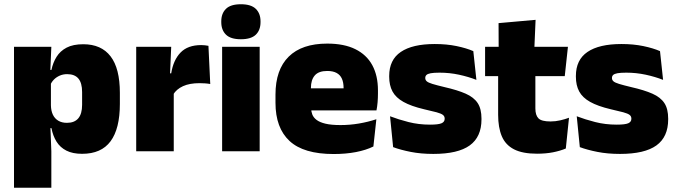

<svg xmlns="http://www.w3.org/2000/svg" viewBox="-20 -713 3189 905"><path d="M367 12Q322.5 12 293 -3Q263.5 -18 246.5 -45.2Q229.5 -72.5 222.5 -109H180L220 -216.5Q220.5 -191 229.2 -172.5Q238 -154 254.8 -144Q271.5 -134 295.5 -134Q331 -134 349 -155.2Q367 -176.5 367 -219V-279Q367 -322 349.5 -342.8Q332 -363.5 296.5 -363.5Q277.5 -363.5 261.5 -356.5Q245.5 -349.5 234 -337.8Q222.5 -326 217 -311.5L176.5 -383.5H222.5Q229.5 -417.5 246.5 -445Q263.5 -472.5 294 -488.5Q324.5 -504.5 372.5 -504.5Q457.5 -504.5 501.2 -447.5Q545 -390.5 545 -275.5V-223Q545 -106.5 501.2 -47.2Q457.5 12 367 12ZM46 172V-492.5H222L216 -352L220 -340V-158L217 -128.5L222 0V172Z M796.5 -267.5 745.5 -367.5H787Q797 -430 831 -465.2Q865 -500.5 928.5 -500.5Q938 -500.5 946.2 -499.5Q954.5 -498.5 962.5 -497L971 -317Q961 -319 947.2 -320Q933.5 -321 920.5 -321Q873.5 -321 842.5 -306.8Q811.5 -292.5 796.5 -267.5ZM622 0V-492.5H787L780 -329.5H799V0Z M1027 0V-492.5H1204V0ZM1115.5 -528Q1067 -528 1045 -549.8Q1023 -571.5 1023 -608.5V-612.5Q1023 -649.5 1045 -671.2Q1067 -693 1115.5 -693Q1163.5 -693 1185.8 -671.2Q1208 -649.5 1208 -612.5V-608.5Q1208 -571 1185.8 -549.5Q1163.5 -528 1115.5 -528Z M1552.5 13Q1411 13 1344.8 -48.5Q1278.5 -110 1278.5 -228.5V-267Q1278.5 -384.5 1340.8 -446Q1403 -507.5 1522.5 -507.5Q1602 -507.5 1655 -481.2Q1708 -455 1734.8 -405.8Q1761.5 -356.5 1761.5 -287V-271.5Q1761.5 -251.5 1759.8 -230.8Q1758 -210 1754.5 -192.5H1596Q1598 -223 1598.8 -250Q1599.5 -277 1599.5 -298.5Q1599.5 -324.5 1591.5 -342.2Q1583.5 -360 1566.5 -369.2Q1549.5 -378.5 1522.5 -378.5Q1482 -378.5 1463.8 -357.5Q1445.5 -336.5 1445.5 -298V-253.5L1446.5 -234.5V-203.5Q1446.5 -188 1452 -173.5Q1457.5 -159 1472.2 -147.8Q1487 -136.5 1514.2 -130Q1541.5 -123.5 1585 -123.5Q1629.5 -123.5 1672 -130.8Q1714.5 -138 1754 -151L1740 -22.5Q1705.5 -5.5 1657.8 3.8Q1610 13 1552.5 13ZM1372 -192.5V-296.5H1719V-192.5Z M2022.5 12.5Q1964 12.5 1916 3Q1868 -6.5 1833 -19.5L1818.5 -165Q1857.5 -150 1905.2 -137.8Q1953 -125.5 2007 -125.5Q2046.5 -125.5 2061.2 -132Q2076 -138.5 2076 -153V-154Q2076 -165 2067.5 -171.5Q2059 -178 2037.8 -183.8Q2016.5 -189.5 1979 -198Q1917.5 -212.5 1881.5 -232.8Q1845.5 -253 1830 -282Q1814.5 -311 1814.5 -351V-355Q1814.5 -431 1869.2 -468.2Q1924 -505.5 2029 -505.5Q2085.5 -505.5 2132.2 -495.8Q2179 -486 2211 -472L2225.5 -336.5Q2189 -351 2144 -360.8Q2099 -370.5 2052 -370.5Q2025 -370.5 2010.2 -367.8Q1995.5 -365 1990 -359.5Q1984.5 -354 1984.5 -346V-345Q1984.5 -336 1991.5 -329.8Q1998.5 -323.5 2018 -317.5Q2037.5 -311.5 2075 -302.5Q2136.5 -288.5 2175 -271.5Q2213.5 -254.5 2231.5 -227.2Q2249.5 -200 2249.5 -153.5V-150.5Q2249.5 -67.5 2194 -27.5Q2138.5 12.5 2022.5 12.5Z M2511.5 11.5Q2443 11.5 2402.8 -9.2Q2362.5 -30 2345.2 -71Q2328 -112 2328 -172V-436H2503.5V-202Q2503.5 -170 2518 -155.2Q2532.5 -140.5 2575 -140.5Q2598 -140.5 2620.8 -145.8Q2643.5 -151 2662 -158L2647 -13Q2621 -2 2587 4.8Q2553 11.5 2511.5 11.5ZM2266.5 -354V-492.5H2657L2642 -354ZM2330.5 -480.5 2330 -604 2504.5 -619.5 2498.5 -480.5Z M2902.5 12.5Q2844 12.5 2796 3Q2748 -6.5 2713 -19.5L2698.5 -165Q2737.5 -150 2785.2 -137.8Q2833 -125.5 2887 -125.5Q2926.5 -125.5 2941.2 -132Q2956 -138.5 2956 -153V-154Q2956 -165 2947.5 -171.5Q2939 -178 2917.8 -183.8Q2896.5 -189.5 2859 -198Q2797.5 -212.5 2761.5 -232.8Q2725.5 -253 2710 -282Q2694.5 -311 2694.5 -351V-355Q2694.5 -431 2749.2 -468.2Q2804 -505.5 2909 -505.5Q2965.5 -505.5 3012.2 -495.8Q3059 -486 3091 -472L3105.5 -336.5Q3069 -351 3024 -360.8Q2979 -370.5 2932 -370.5Q2905 -370.5 2890.2 -367.8Q2875.5 -365 2870 -359.5Q2864.5 -354 2864.5 -346V-345Q2864.5 -336 2871.5 -329.8Q2878.5 -323.5 2898 -317.5Q2917.5 -311.5 2955 -302.5Q3016.5 -288.5 3055 -271.5Q3093.5 -254.5 3111.5 -227.2Q3129.5 -200 3129.5 -153.5V-150.5Q3129.5 -67.5 3074 -27.5Q3018.5 12.5 2902.5 12.5Z"/></svg>

Font: Anek Odia Medium ExtraBold
Style: Regular
Weight: 800
Version: Version 1.003